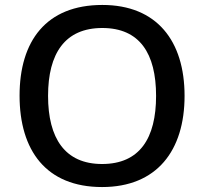

<svg xmlns="http://www.w3.org/2000/svg" viewBox="-20 -745 824 775"><path d="M725 -358C725 -580 613 -725 393 -725C166 -725 59 -579 59 -359C59 -138 166 10 392 10C613 10 725 -137 725 -358ZM174 -358C174 -529 242 -632 393 -632C544 -632 610 -529 610 -358C610 -187 544 -83 392 -83C242 -83 174 -187 174 -358Z"/></svg>

Font: Noto Sans Lao UI Med
Style: Regular
Weight: 500
Designer: Monotype Design Team
Foundry: Monotype Imaging Inc.
Version: Version 2.000